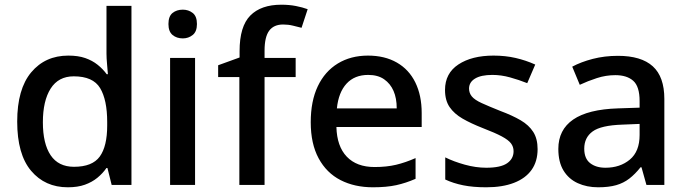

<svg xmlns="http://www.w3.org/2000/svg" viewBox="-20 -785 2918 815"><path d="M268 10Q171 10 112 -60Q53 -130 53 -269Q53 -407 112.5 -478Q172 -549 270 -549Q312 -549 342 -538.5Q372 -528 394.5 -510Q417 -492 433 -470H438Q437 -484 434.5 -511.5Q432 -539 432 -558V-760H538V0H454L436 -72H432Q416 -49 393.5 -30.5Q371 -12 340.5 -1Q310 10 268 10ZM294 -77Q372 -77 403.5 -120.5Q435 -164 435 -252V-267Q435 -361 405 -411Q375 -461 293 -461Q228 -461 195 -409Q162 -357 162 -266Q162 -175 195 -126Q228 -77 294 -77Z M808 -539V0H702V-539ZM756 -744Q780 -744 798 -730Q816 -716 816 -683Q816 -651 798 -636.5Q780 -622 756 -622Q730 -622 712.5 -636.5Q695 -651 695 -683Q695 -716 712.5 -730Q730 -744 756 -744Z M1235 -458H1103V0H996V-458H906V-508L997 -541V-568Q997 -673 1042.5 -719Q1088 -765 1174 -765Q1208 -765 1236 -759.5Q1264 -754 1286 -746L1260 -667Q1244 -671 1224 -676Q1204 -681 1182 -681Q1142 -681 1122.5 -654.5Q1103 -628 1103 -570V-539H1235Z M1542 -549Q1613 -549 1664.5 -519.5Q1716 -490 1743 -435Q1770 -380 1770 -305V-246H1408Q1410 -164 1452 -120Q1494 -76 1570 -76Q1621 -76 1661 -85.5Q1701 -95 1744 -114V-26Q1703 -8 1662 1Q1621 10 1563 10Q1485 10 1425.5 -20.5Q1366 -51 1332.5 -113Q1299 -175 1299 -266Q1299 -356 1329 -419Q1359 -482 1414 -515.5Q1469 -549 1542 -549ZM1543 -467Q1485 -467 1451 -430Q1417 -393 1410 -325H1664Q1664 -368 1650.5 -399Q1637 -430 1610.5 -448.5Q1584 -467 1543 -467Z M2262 -152Q2262 -100 2236.5 -64Q2211 -28 2162 -9Q2113 10 2044 10Q1988 10 1946 1.5Q1904 -7 1870 -23V-117Q1906 -99 1953 -86Q2000 -73 2044 -73Q2105 -73 2132.5 -92Q2160 -111 2160 -143Q2160 -162 2149 -176.5Q2138 -191 2110 -206Q2082 -221 2030 -241Q1979 -261 1943.5 -281.5Q1908 -302 1888.5 -330.5Q1869 -359 1869 -403Q1869 -474 1926 -511.5Q1983 -549 2075 -549Q2125 -549 2168.5 -539Q2212 -529 2252 -511L2218 -432Q2183 -446 2145 -456.5Q2107 -467 2070 -467Q2022 -467 1996.5 -451.5Q1971 -436 1971 -409Q1971 -390 1983 -375.5Q1995 -361 2024.5 -347.5Q2054 -334 2104 -314Q2155 -295 2190 -274.5Q2225 -254 2243.5 -225Q2262 -196 2262 -152Z M2603 -548Q2702 -548 2751 -503.5Q2800 -459 2800 -365V0H2724L2703 -75H2699Q2676 -46 2651.5 -27Q2627 -8 2595.5 1Q2564 10 2519 10Q2471 10 2432.5 -7.5Q2394 -25 2372 -61Q2350 -97 2350 -153Q2350 -234 2413 -277.5Q2476 -321 2604 -325L2695 -328V-356Q2695 -418 2668 -442Q2641 -466 2592 -466Q2552 -466 2513.5 -453.5Q2475 -441 2441 -425L2409 -502Q2446 -522 2496 -535Q2546 -548 2603 -548ZM2622 -256Q2531 -253 2495.5 -227Q2460 -201 2460 -154Q2460 -112 2485 -92.5Q2510 -73 2550 -73Q2612 -73 2653.5 -107.5Q2695 -142 2695 -212V-259Z"/></svg>

Font: Noto Sans Khmer Medium
Style: Regular
Weight: 500
Version: Version 2.003